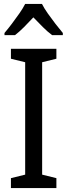

<svg xmlns="http://www.w3.org/2000/svg" viewBox="-20 -964 346 984"><path d="M269 0H36V-51L109 -69V-645L36 -663V-714H269V-663L196 -645V-69L269 -51ZM195 -944Q206 -922 225 -895Q244 -868 264.5 -841.5Q285 -815 302 -795V-784H247Q224 -801 200 -825Q176 -849 151 -875Q127 -849 103 -825Q79 -801 57 -784H3V-795Q21 -816 41 -842.5Q61 -869 79.5 -895.5Q98 -922 109 -944Z"/></svg>

Font: Noto Sans Display SemiCondensed
Style: Regular
Weight: 400
Width: 4
Version: Version 2.003